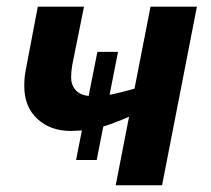

<svg xmlns="http://www.w3.org/2000/svg" viewBox="-20 -548 623 568"><path d="M562.5 -528.3 459.5 0H322.3L361.8 -202.6Q339.4 -192.9 320.3 -185.8Q301.3 -178.7 285.6 -173.8L266.1 -74.7H205.1L222.2 -162.1L189.5 -160.6Q128.9 -160.6 90.3 -196.5Q51.8 -232.4 51.8 -293Q51.8 -319.8 56.2 -340.8L91.8 -528.3H228.5L193.8 -356Q190.4 -335.4 190.4 -318.8Q190.4 -296.9 203.4 -282Q216.3 -267.1 242.2 -264.2L268.1 -394.5H329.1L304.2 -267.6Q315.9 -269.5 334.2 -274.2Q352.5 -278.8 377.9 -285.6L425.3 -528.3Z"/></svg>

Font: Arimo
Style: Italic
Weight: 400
Italic angle: -12°
Designer: Steve Matteson
Foundry: Monotype Imaging Inc.
Version: Version 1.33